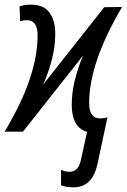

<svg xmlns="http://www.w3.org/2000/svg" viewBox="-50 -567 546 827"><path d="M266 240Q347 240 369 143L413 -62Q398 -57 381 -57Q334 -57 334 -123Q334 -297 476 -537L399 -536L136 -203Q158 -252 173 -309Q188 -366 188 -421Q188 -479 163 -513Q138 -547 83 -547Q53 -547 34 -539L37 -475Q50 -480 66 -480Q112 -480 112 -414Q112 -328 78 -226Q44 -124 -30 0H49L308 -328Q285 -274 272 -220.5Q259 -167 259 -116Q259 -18 325 1L298 124Q287 173 250 173Q230 173 213 164V231Q236 240 266 240Z"/></svg>

Font: Noto Sans UI Condensed
Style: Italic
Weight: 400
Width: 3
Italic angle: -12°
Designer: Monotype Design Team
Foundry: Monotype Imaging Inc.
Version: Version 1.901